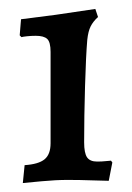

<svg xmlns="http://www.w3.org/2000/svg" viewBox="-20 -748 296 429"><path d="M35 -379Q66 -381 79.5 -392Q93 -403 93 -428V-632Q93 -654 85.5 -661Q78 -668 60 -668Q50 -668 40.5 -667Q31 -666 28 -665L24 -669L27 -705L105 -715L193 -728L199 -710Q188 -700 182.5 -689Q177 -678 175 -659Q172 -624 170 -555.5Q168 -487 168 -430Q168 -406 174.5 -396.5Q181 -387 197 -387Q208 -387 216.5 -388Q225 -389 228 -389L231 -385L223 -344Q213 -344 186 -345Q159 -346 131 -346Q105 -346 73 -343Q41 -340 31 -339Z"/></svg>

Font: Alegreya Medium
Style: Regular
Weight: 500
Designer: Juan Pablo del Peral
Foundry: Huerta Tipografica
Version: Version 2.007; ttfautohint (v1.6)